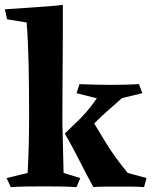

<svg xmlns="http://www.w3.org/2000/svg" viewBox="-25 -765 644 785"><path d="M232 -745Q232 -720 232 -665Q232 -610 231.5 -540Q231 -470 230.5 -397.5Q230 -325 230 -264L235 -58L303 -37L288 0Q251 -2 221.5 -2.5Q192 -3 157 -3Q117 -3 84.5 -2.5Q52 -2 19 0L2 -37L88 -58Q94 -171 94 -293Q94 -405 92 -501.5Q90 -598 84 -673L4 -686L-5 -727Q12 -728 42 -730Q72 -732 107 -734.5Q142 -737 175 -739.5Q208 -742 232 -745ZM240 -219Q266 -245 287 -264.5Q308 -284 328 -307Q348 -330 371 -363L288 -384L300 -421Q331 -420 360.5 -419Q390 -418 426 -418Q491 -418 543 -421L557 -384L474 -364Q436 -331 411.5 -309Q387 -287 366.5 -266.5Q346 -246 318 -219L353 -272Q384 -221 404.5 -187Q425 -153 446 -124Q467 -95 497 -58L574 -37L564 0Q536 -2 511.5 -2Q487 -2 458 -2Q430 -2 405.5 -2Q381 -2 357 0Q328 -52 301.5 -105Q275 -158 240 -219Z"/></svg>

Font: Alkalami
Style: Regular
Weight: 400
Designer: Becca Hirsbrunner Spalinger
Foundry: SIL International
Version: Version 2.000